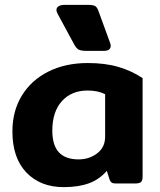

<svg xmlns="http://www.w3.org/2000/svg" viewBox="-20 -754 657 789"><path d="M284 -573 218 -695Q212 -706 212 -713Q212 -723 221 -728.5Q230 -734 245 -734H341Q364 -734 372 -728.5Q380 -723 386 -705L432 -579Q435 -572 435 -566Q435 -545 406 -545H336Q312 -545 302.5 -550.5Q293 -556 284 -573ZM31 -214Q31 -298 70 -361.5Q109 -425 179 -460Q249 -495 341 -495Q412 -495 466.5 -479Q521 -463 566 -433V-29Q566 -12 559.5 -6Q553 0 534 0H455Q444 0 438.5 -4Q433 -8 430 -17L419 -52Q389 -17 346 -1Q303 15 242 15Q146 15 88.5 -45Q31 -105 31 -214ZM412 -192V-367Q382 -382 340 -382Q274 -382 234.5 -338.5Q195 -295 195 -217Q195 -157 222 -128Q249 -99 303 -99Q347 -99 379.5 -124Q412 -149 412 -192Z"/></svg>

Font: Mitr Medium
Style: Regular
Weight: 500
Designer: Thanarat Vachiruckul
Foundry: Cadson Demak
Version: Version 1.002